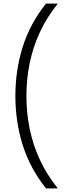

<svg xmlns="http://www.w3.org/2000/svg" viewBox="-20 -828 362 1068"><path d="M236 220Q147 108.5 106.2 -21.5Q65.5 -151.5 65.5 -294Q65.5 -436.5 106.2 -566.8Q147 -697 236 -808H301.5Q239.5 -730.5 201.2 -647.5Q163 -564.5 145 -476Q127 -387.5 127 -294Q127 -200.5 145 -112Q163 -23.5 201.2 59.5Q239.5 142.5 301.5 220Z"/></svg>

Font: Encode Sans Condensed Thin Light
Style: Regular
Weight: 300
Version: Version 3.002